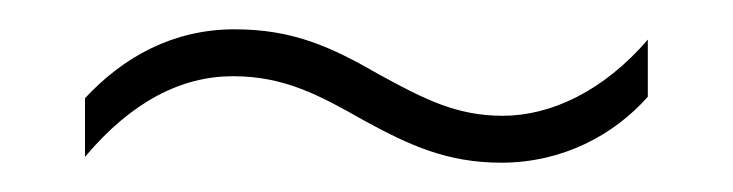

<svg xmlns="http://www.w3.org/2000/svg" viewBox="-20 -419 500 131"><path d="M228 -337C259 -320 285 -308 322 -308C364 -308 399 -327 422 -353V-392C392 -357 356 -340 323 -340C292 -340 270 -351 239 -368C206 -387 180 -399 140 -399C98 -399 64 -380 38 -352V-312C70 -350 104 -367 139 -367C174 -367 198 -354 228 -337Z"/></svg>

Font: Noto Sans Bengali Condensed ExtraLight
Style: Regular
Weight: 200
Width: 3
Designer: Joana Ranito - Universal Thirst; Jelle Bosma - Monotype Design Team
Foundry: Universal Thirst ehf.
Version: Version 3.000